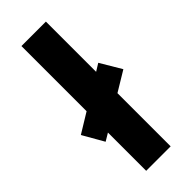

<svg xmlns="http://www.w3.org/2000/svg" viewBox="-261 -794 827 827"><g transform="rotate(-45 153.0 -380.0)"><path d="M78 0V-233L43 -212L-12 -308L78 -363V-760H227V-454L261 -475L318 -379L227 -324V0Z"/></g></svg>

Font: Noto Sans Tangsa
Style: Bold
Weight: 700
Version: Version 1.504